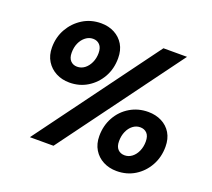

<svg xmlns="http://www.w3.org/2000/svg" viewBox="-122 -870 1146 1040"><g transform="rotate(20 450.5 -350.0)"><path d="M141 0 656 -700H792L277 0ZM644 12Q601 12 566.5 -6Q532 -24 512 -57Q492 -90 492 -135Q492 -195 519 -243.5Q546 -292 593 -320Q640 -348 698 -348Q741 -348 775.5 -330.5Q810 -313 829.5 -280.5Q849 -248 849 -202Q849 -142 822 -93.5Q795 -45 749 -16.5Q703 12 644 12ZM240 -351Q197 -351 162.5 -369Q128 -387 107.5 -420Q87 -453 87 -498Q87 -558 114.5 -606Q142 -654 188.5 -683Q235 -712 294 -712Q337 -712 371 -694Q405 -676 424.5 -643.5Q444 -611 444 -565Q444 -504 417 -456Q390 -408 344 -379.5Q298 -351 240 -351ZM656 -83Q679 -83 698 -97.5Q717 -112 728 -137Q739 -162 739 -192Q739 -224 724 -239.5Q709 -255 685 -255Q662 -255 643 -240.5Q624 -226 613 -201Q602 -176 602 -145Q602 -114 617 -98.5Q632 -83 656 -83ZM250 -446Q274 -446 293 -460.5Q312 -475 323.5 -500Q335 -525 335 -555Q335 -586 320 -602Q305 -618 281 -618Q258 -618 238.5 -603Q219 -588 208 -563.5Q197 -539 197 -508Q197 -477 212 -461.5Q227 -446 250 -446Z"/></g></svg>

Font: DM Sans 24pt ExtraBold
Style: Italic
Weight: 800
Italic angle: -10°
Designer: Colophon Foundry, Jonny Pinhorn
Foundry: Colophon Foundry
Version: Version 4.004;gftools[0.9.30]